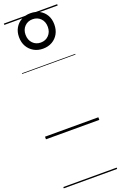

<svg xmlns="http://www.w3.org/2000/svg" viewBox="-230 -947 867 1380"><g transform="rotate(-20 204.0 -257.5)"><path d="M204 -619Q165 -619 134.5 -636.5Q104 -654 86.5 -684.5Q69 -715 69 -756Q69 -796 86.5 -826Q104 -856 134.5 -873Q165 -890 204 -890Q244 -890 274.5 -873Q305 -856 322 -826Q339 -796 339 -756Q339 -715 322 -684.5Q305 -654 274.5 -636.5Q244 -619 204 -619ZM204 -666Q241 -666 265 -691Q289 -716 289 -755Q289 -795 265 -819.5Q241 -844 204 -844Q167 -844 143 -819.5Q119 -795 119 -756Q119 -716 143 -691Q167 -666 204 -666ZM0 365H408V375H0ZM0 -20H408V0H0ZM0 -505H408V-500H0ZM0 -885H408V-875H0Z"/></g></svg>

Font: Playwrite AT Guides
Style: Regular
Weight: 400
Designer: Veronika Burian, José Scaglione
Foundry: TypeTogether
Version: Version 1.003